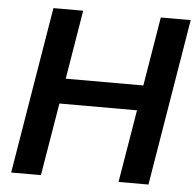

<svg xmlns="http://www.w3.org/2000/svg" viewBox="-52 -781 850 834"><g transform="rotate(5 373.0 -364.0)"><path d="M26.9 0 147.5 -727.5H277.3L227.5 -426.8H565.9L615.7 -727.5H746.1L625.5 0H495.1L547.9 -316.9H209.5L156.7 0Z"/></g></svg>

Font: Inter 16pt SemiBold
Style: Italic
Weight: 600
Italic angle: -9.3988°
Version: Version 4.001;git-66647c0bb